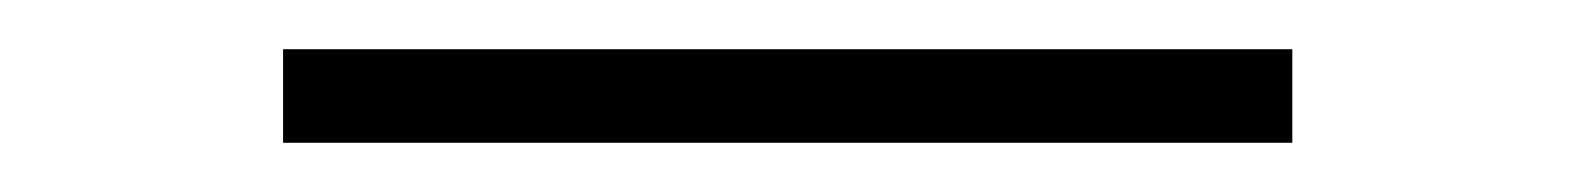

<svg xmlns="http://www.w3.org/2000/svg" viewBox="-20 -20 640 78"><path d="M95 38V0H505V38Z"/></svg>

Font: Iosevka Aile Extralight
Style: Regular
Weight: 200
Designer: Belleve Invis
Foundry: Belleve Invis
Version: Version 31.1.0; ttfautohint (v1.8.4)